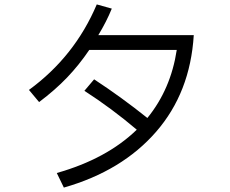

<svg xmlns="http://www.w3.org/2000/svg" viewBox="-20 -822 1040 869"><path d="M857 -663Q841 -403 686.5 -225.5Q532 -48 269 27L237 -39Q463 -103 599 -235Q486 -331 362 -411L406 -463Q531 -381 647 -288Q753 -418 780 -596H384Q338 -528 284 -471.5Q230 -415 157 -360L111 -415Q318 -566 418 -802L486 -783Q462 -724 425 -663Z"/></svg>

Font: IBM Plex Sans JP
Style: Regular
Weight: 400
Designer: Mike Abbink; Paul van der Laan; Pieter van Rosmalen; Wujin Sim; Yejin Wi; Jinhee Kim; Boomi Park; Yona Kim; Kichan Ma
Foundry: Sandoll Inc.
Version: Version 1.000